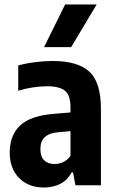

<svg xmlns="http://www.w3.org/2000/svg" viewBox="-20 -828 518 858"><path d="M175.5 10Q108 10 65.8 -32Q23.5 -74 23.5 -146.5Q23.5 -224 70.5 -267.8Q117.5 -311.5 223.5 -319.5L295 -325.5V-347.5Q295 -401.5 271 -422Q247 -442.5 189.5 -442.5Q161 -442.5 127.2 -437.5Q93.5 -432.5 61.5 -422.5V-535.5Q95.5 -545 137 -550.2Q178.5 -555.5 215.5 -555.5Q326.5 -555.5 378.8 -508.2Q431 -461 431 -341V0H317L306.5 -57.5H300Q280.5 -21.5 248 -5.8Q215.5 10 175.5 10ZM160.5 -162.5Q160.5 -128 177.5 -111.5Q194.5 -95 224 -95Q241.5 -95 260.5 -102.8Q279.5 -110.5 295 -131.5V-242L239.5 -237Q160.5 -230.5 160.5 -162.5ZM177 -617.5 271 -808H412L298 -617.5Z"/></svg>

Font: Encode Sans Condensed
Style: Bold
Weight: 700
Width: 3
Designer: Multiple Designers
Foundry: Impallari Type
Version: Version 3.000; ttfautohint (v1.8.3) -l 8 -r 50 -G 200 -x 14 